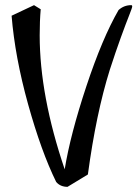

<svg xmlns="http://www.w3.org/2000/svg" viewBox="-20 -697 533 745"><path d="M242 28Q214 28 198 9Q140 -109 89 -292.5Q38 -476 25 -636L112 -677L138 -661Q134 -616 134 -560Q134 -326 231 -40Q253 -175 315 -362Q377 -549 440 -658Q461 -677 489 -677Q493 -677 493 -672Q493 -667 481 -637Q469 -607 449 -552Q429 -497 406 -426Q353 -257 321 -20Z"/></svg>

Font: Julee
Style: Regular
Weight: 400
Version: Version 1.001